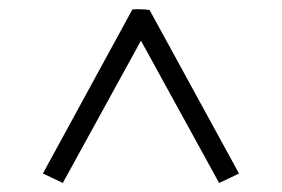

<svg xmlns="http://www.w3.org/2000/svg" viewBox="-20 -732 624 425"><path d="M75 -348 273 -711Q281 -712 292 -711.5Q303 -711 311 -710L509 -348Q499 -343 487.5 -337.5Q476 -332 465 -327L292 -642L119 -327Q109 -332 97 -337.5Q85 -343 75 -348Z"/></svg>

Font: Tiro Kannada
Style: Regular
Weight: 400
Designer: Kannada: John Hudson & Fiona Ross. Latin: John Hudson.
Foundry: Tiro Typeworks Ltd.
Version: Version 1.52